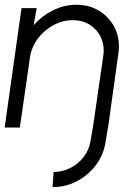

<svg xmlns="http://www.w3.org/2000/svg" viewBox="-30 -534 584 804"><path d="M465.5 -308.5 422.5 0H359L402 -297Q409 -339 394 -373.8Q379 -408.5 347.8 -429Q316.5 -449.5 274.5 -449.5Q232.5 -449.5 194.2 -429Q156 -408.5 129.5 -373.8Q103 -339 96 -297L53 0H-10.5L60 -500H123.5L111 -428.5Q144.5 -467 191.5 -490.5Q238.5 -514 289.5 -514Q346.5 -514 389.2 -486.2Q432 -458.5 453 -412Q474 -365.5 465.5 -308.5ZM194.5 186Q232.5 186 265.5 169Q298.5 152 320.8 122.8Q343 93.5 349 56.5L360.5 -10H424L412.5 56.5Q405.5 110.5 374 154Q342.5 197.5 294.5 223.5Q246.5 249.5 190 249.5Z"/></svg>

Font: Urbanist Light
Style: Italic
Weight: 300
Italic angle: -8°
Designer: Corey Hu
Foundry: Corey Hu
Version: Version 1.330; ttfautohint (v1.8.4.7-5d5b)